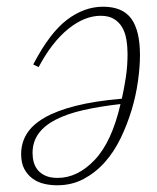

<svg xmlns="http://www.w3.org/2000/svg" viewBox="-20 -540 469 572"><path d="M150 12Q130 12 111 7.5Q92 3 77 -8Q62 -19 52.5 -36.5Q43 -54 43 -81Q43 -114 59.5 -141Q76 -168 112 -189Q148 -210 205 -224.5Q262 -239 343 -246Q350 -277 355 -310.5Q360 -344 360 -379Q360 -401 356.5 -422Q353 -443 344 -458.5Q335 -474 319.5 -483.5Q304 -493 280 -493Q232 -493 183.5 -454Q135 -415 95 -340L79 -348Q128 -442 179.5 -481Q231 -520 287 -520Q345 -520 371 -484.5Q397 -449 397 -376Q397 -341 391 -298Q385 -255 372 -212Q359 -169 339.5 -128.5Q320 -88 292.5 -57Q265 -26 229.5 -7Q194 12 150 12ZM152 -10Q211 -10 262 -63.5Q313 -117 339 -230Q277 -223 228.5 -212Q180 -201 146 -183.5Q112 -166 94.5 -141.5Q77 -117 77 -84Q77 -70 80.5 -57Q84 -44 92.5 -33.5Q101 -23 115.5 -16.5Q130 -10 152 -10Z"/></svg>

Font: IBM Plex Serif ExtraLight
Style: Italic
Weight: 200
Italic angle: -14°
Designer: Mike Abbink, Paul van der Laan, Pieter van Rosmalen
Foundry: Bold Monday
Version: Version 2.5